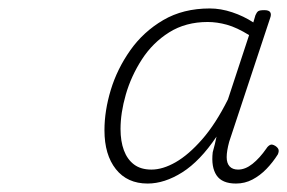

<svg xmlns="http://www.w3.org/2000/svg" viewBox="-20 -1045 679 454"><path d="M329 -611Q281 -611 254 -645Q227 -679 227 -737Q227 -783 242 -832.5Q257 -882 288 -926Q319 -970 366 -997.5Q413 -1025 476 -1025Q502 -1025 529 -1016Q556 -1007 579 -992L584 -1009Q587 -1016 590.5 -1018.5Q594 -1021 605 -1021Q616 -1021 619 -1016Q622 -1011 619 -1003L522 -710Q516 -688 516 -673.5Q516 -659 523 -651.5Q530 -644 543 -644Q560 -644 577 -657.5Q594 -671 610 -694Q613 -699 618 -702Q623 -705 631 -700Q637 -696 638.5 -691.5Q640 -687 637 -680Q625 -661 610 -645.5Q595 -630 577 -620.5Q559 -611 538 -611Q505 -611 492 -630.5Q479 -650 483 -685Q486 -696 488 -704Q490 -712 492 -722Q453 -664 411 -637.5Q369 -611 329 -611ZM265 -740Q265 -711 273 -689.5Q281 -668 297 -656Q313 -644 338 -644Q365 -644 395.5 -661.5Q426 -679 458 -715.5Q490 -752 519 -810L569 -962Q540 -980 516.5 -986.5Q493 -993 471 -993Q419 -993 380 -968.5Q341 -944 315.5 -904.5Q290 -865 277.5 -821.5Q265 -778 265 -740Z"/></svg>

Font: Playwrite MX Thin
Style: Regular
Weight: 250
Designer: Veronika Burian, José Scaglione
Foundry: TypeTogether
Version: Version 1.002